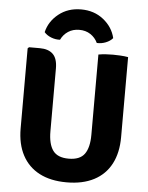

<svg xmlns="http://www.w3.org/2000/svg" viewBox="-61 -965 796 1030"><g transform="rotate(5 337.0 -450.5)"><path d="M607 -252Q607 -167.5 575.5 -107.8Q544 -48 483.5 -16.5Q423 15 336.5 15Q250 15 189.8 -16.5Q129.5 -48 97.8 -107.8Q66 -167.5 66 -252V-683L73 -689.5H131.5Q177.5 -689.5 202 -665.8Q226.5 -642 226.5 -588.5V-250.5Q226.5 -182 251.5 -147.2Q276.5 -112.5 336.5 -112.5Q397 -112.5 422 -147.2Q447 -182 447 -250.5V-683Q466.5 -686.5 487.8 -687.8Q509 -689 525 -689Q539.5 -689 563.8 -687.8Q588 -686.5 607 -683ZM518.5 -777.5Q504.5 -761 481 -751.8Q457.5 -742.5 433 -744Q419.5 -772.5 394 -789.2Q368.5 -806 334 -806Q299.5 -806 274 -789.2Q248.5 -772.5 235 -744Q210.5 -742.5 187 -751.8Q163.5 -761 149.5 -777.5Q163.5 -836.5 213.5 -876.2Q263.5 -916 334 -916Q404.5 -916 454.5 -876.2Q504.5 -836.5 518.5 -777.5Z"/></g></svg>

Font: Signika SC
Style: Regular
Weight: 300
Designer: Anna Giedryś
Foundry: Anna Giedryś
Version: Version 2.000